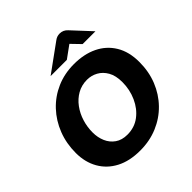

<svg xmlns="http://www.w3.org/2000/svg" viewBox="-233 -1050 1229 1229"><g transform="rotate(-45 381.5 -435.5)"><path d="M335 12Q239 12 171.5 -23.5Q104 -59 68 -122.5Q32 -186 32 -269Q32 -355 61 -429.5Q90 -504 143 -560.5Q196 -617 268 -648.5Q340 -680 426 -680Q517 -680 585.5 -647Q654 -614 693 -550Q732 -486 732 -393Q732 -306 702.5 -232.5Q673 -159 619.5 -104Q566 -49 493.5 -18.5Q421 12 335 12ZM349 -118Q414 -118 462 -154.5Q510 -191 537 -251Q564 -311 564 -379Q564 -438 542.5 -475.5Q521 -513 487 -531.5Q453 -550 414 -550Q365 -550 325.5 -527.5Q286 -505 258 -467Q230 -429 215.5 -382Q201 -335 201 -286Q201 -240 217.5 -202Q234 -164 267 -141Q300 -118 349 -118ZM266 -731 455 -868Q475 -883 499 -883Q532 -883 554 -858L672 -731H556L497 -792L413 -731Z"/></g></svg>

Font: Atkinson Hyperlegible
Style: Bold Italic
Weight: 700
Italic angle: -12°
Designer: Elliott Scott, Megan Eiswerth, Linus Boman, Theodore Petrosky
Foundry: Braille Institute
Version: Version 1.006; ttfautohint (v1.8.3)